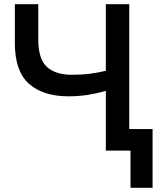

<svg xmlns="http://www.w3.org/2000/svg" viewBox="-20 -720 777 918"><path d="M486 0V-285.5Q441.5 -273 398.8 -266.2Q356 -259.5 307.5 -259.5Q186 -259.5 118.5 -319.5Q51 -379.5 51 -514.5V-700H163V-531Q163 -438 204.2 -400.2Q245.5 -362.5 323 -362.5Q372 -362.5 410.2 -367.5Q448.5 -372.5 486 -381.5V-700H598V-103H709.5V178H604V0Z"/></svg>

Font: Geologica
Style: Regular
Weight: 400
Designer: Sindre Bremnes, Frode Helland
Foundry: Monokrom Skriftforlag AS
Version: Version 1.010; ttfautohint (v1.8.4.7-5d5b);gftools[0.9.28]